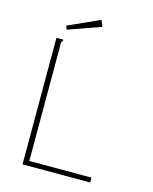

<svg xmlns="http://www.w3.org/2000/svg" viewBox="-114 -837 729 913"><g transform="rotate(15 250.0 -380.5)"><path d="M86 -623H120V-616Q115 -614 113.5 -607.5Q112 -601 113 -584V-24H419V0H86ZM123 -673 116 -691 271 -761 284 -730Z"/></g></svg>

Font: Inconsolata ExtraLight
Style: Regular
Weight: 200
Monospace: yes
Designer: Raph Levien, Cyreal, Brenton Simpson
Foundry: Raph Levien, Cyreal, Google
Version: Version 3.001; ttfautohint (v1.8.2.53-6de2)